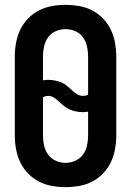

<svg xmlns="http://www.w3.org/2000/svg" viewBox="-20 -763 540 791"><path d="M250 8Q278 8 306.5 3Q335 -2 360 -15Q385 -28 405 -49Q425 -70 437 -95.5Q449 -121 454 -149Q459 -177 459 -205V-530Q459 -558 454 -586Q449 -614 437 -639.5Q425 -665 405 -686Q385 -707 360 -720Q335 -733 306.5 -738Q278 -743 250 -743Q222 -743 194 -738Q166 -733 140.5 -720Q115 -707 95 -686Q75 -665 63 -639.5Q51 -614 46 -586Q41 -558 41 -530V-205Q41 -177 46 -149Q51 -121 63 -95.5Q75 -70 95 -49Q115 -28 140.5 -15Q166 -2 194 3Q222 8 250 8ZM322 -368Q308 -368 296.5 -375.5Q285 -383 275 -392.5Q265 -402 254.5 -410.5Q244 -419 231.5 -424Q219 -429 205.5 -431.5Q192 -434 179 -434Q173 -434 168 -433.5Q163 -433 157 -432V-530Q157 -551 161.5 -571.5Q166 -592 178 -609Q190 -626 209.5 -634.5Q229 -643 250 -643Q271 -643 290.5 -634.5Q310 -626 322 -609Q334 -592 338.5 -571.5Q343 -551 343 -530V-373Q338 -370 332.5 -369Q327 -368 322 -368ZM250 -92Q229 -92 209.5 -101Q190 -110 178 -126.5Q166 -143 161.5 -163.5Q157 -184 157 -205V-362Q162 -365 167.5 -366.5Q173 -368 179 -368Q192 -368 203.5 -360Q215 -352 225 -342.5Q235 -333 245.5 -325Q256 -317 268.5 -311.5Q281 -306 294.5 -303.5Q308 -301 322 -301Q327 -301 332.5 -301.5Q338 -302 343 -303V-205Q343 -184 338.5 -163.5Q334 -143 322 -126.5Q310 -110 290.5 -101Q271 -92 250 -92Z"/></svg>

Font: Iosevka SS09
Style: Bold
Weight: 700
Monospace: yes
Designer: Belleve Invis
Foundry: Belleve Invis
Version: Version 5.2.1; ttfautohint (v1.8.3)